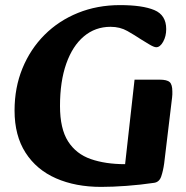

<svg xmlns="http://www.w3.org/2000/svg" viewBox="-20 -716 729 752"><path d="M376 16Q276 16 199.5 -17.5Q123 -51 80 -118Q37 -185 37 -283Q37 -373 68 -448.5Q99 -524 154.5 -579.5Q210 -635 285.5 -665.5Q361 -696 450 -696Q538 -696 584.5 -676.5Q631 -657 631 -602Q631 -574 619 -552.5Q607 -531 592 -531Q583 -531 564 -542.5Q545 -554 532 -562Q508 -578 479 -594.5Q450 -611 413 -611Q353 -611 308.5 -573.5Q264 -536 239.5 -466.5Q215 -397 215 -301Q215 -212 246.5 -162.5Q278 -113 335.5 -93Q393 -73 470 -73L507 -404H605Q634 -404 644.5 -394.5Q655 -385 655 -358Q655 -352 655 -346Q655 -340 654 -334L623 -76Q619 -47 611.5 -25Q604 -3 584 0Q530 8 475.5 12Q421 16 376 16Z"/></svg>

Font: Alkatra
Style: Regular
Weight: 400
Designer: Suman Bhandary
Version: Version 1.100;gftools[0.9.22]